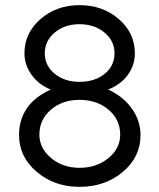

<svg xmlns="http://www.w3.org/2000/svg" viewBox="-20 -723 619 746"><path d="M289 3Q191 3 122.5 -55.5Q54 -114 54 -198Q54 -319 177 -375Q130 -394 102.5 -432.5Q75 -471 75 -516Q75 -595 137.5 -649Q200 -703 289 -703Q379 -703 441.5 -649Q504 -595 504 -516Q504 -470 477 -432.5Q450 -395 400 -375Q458 -349 492 -301.5Q526 -254 526 -198Q526 -113 457 -55Q388 3 289 3ZM133 -200Q133 -147 178.5 -109Q224 -71 289 -71Q355 -71 401 -108.5Q447 -146 447 -200Q447 -258 402 -296.5Q357 -335 289 -335Q222 -335 177.5 -296.5Q133 -258 133 -200ZM289 -405Q348 -405 386.5 -436Q425 -467 425 -516Q425 -564 386 -596.5Q347 -629 289 -629Q231 -629 192.5 -596.5Q154 -564 154 -516Q154 -468 192.5 -436.5Q231 -405 289 -405Z"/></svg>

Font: Easer Grotesk Light
Style: Regular
Weight: 300
Designer: Boardeaser, Bonnie Shaver-Troup, Thomas Jockin
Foundry: Lexend
Version: Version 1.008;Glyphs 3.1.2 (3151)